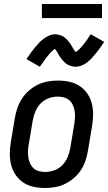

<svg xmlns="http://www.w3.org/2000/svg" viewBox="-20 -930 540 958"><path d="M205 8Q175 8 147 2Q119 -4 96.5 -19Q74 -34 58.5 -56.5Q43 -79 36 -106Q29 -133 29 -162Q29 -191 34 -221L54 -341Q58 -365 66.5 -390Q75 -415 89.5 -437.5Q104 -460 124.5 -478Q145 -496 169 -507.5Q193 -519 218.5 -523.5Q244 -528 269 -528Q298 -528 326 -522Q354 -516 377 -501Q400 -486 415.5 -463.5Q431 -441 438 -414Q445 -387 444.5 -358Q444 -329 439 -299L419 -179Q415 -155 407 -130Q399 -105 384.5 -82.5Q370 -60 349 -42Q328 -24 304.5 -12.5Q281 -1 255.5 3.5Q230 8 205 8ZM206 -72Q228 -72 251.5 -80.5Q275 -89 292 -107Q309 -125 318 -147.5Q327 -170 331 -193L351 -313Q353 -329 354 -345Q355 -361 352.5 -376.5Q350 -392 343.5 -406Q337 -420 325.5 -430Q314 -440 299 -444Q284 -448 268 -448Q245 -448 222 -439.5Q199 -431 182 -413Q165 -395 156 -372.5Q147 -350 143 -327L123 -207Q120 -191 119.5 -175Q119 -159 121.5 -143.5Q124 -128 130.5 -114Q137 -100 148 -90Q159 -80 174.5 -76Q190 -72 206 -72ZM179 -597 112 -635Q124 -653 134.5 -667.5Q145 -682 155 -694Q165 -706 174.5 -716Q184 -726 197 -736Q210 -746 225 -752.5Q240 -759 256 -759Q260 -759 265 -758Q270 -757 274.5 -756Q279 -755 283 -753.5Q287 -752 291.5 -750Q296 -748 299.5 -745.5Q303 -743 306 -740Q309 -737 312.5 -734Q316 -731 319 -727Q322 -723 325 -719.5Q328 -716 330 -712.5Q332 -709 334.5 -705.5Q337 -702 339 -698.5Q341 -695 344 -690Q347 -685 349.5 -681.5Q352 -678 353.5 -675.5Q355 -673 358 -670Q361 -672 363.5 -674Q366 -676 370 -679.5Q374 -683 376 -685Q378 -687 380 -689Q382 -691 384 -693.5Q386 -696 388.5 -698.5Q391 -701 393.5 -704Q396 -707 398.5 -710.5Q401 -714 403.5 -717.5Q406 -721 409 -724.5Q412 -728 414.5 -732Q417 -736 420 -740.5Q423 -745 426 -749.5Q429 -754 433 -759L500 -721Q488 -703 477.5 -688.5Q467 -674 457 -662Q447 -650 437.5 -639.5Q428 -629 415 -619Q402 -609 387 -603Q372 -597 356 -597Q351 -597 345.5 -598Q340 -599 335 -600.5Q330 -602 325 -604Q320 -606 315.5 -608.5Q311 -611 307.5 -614.5Q304 -618 300.5 -621Q297 -624 293 -628.5Q289 -633 286 -637Q283 -641 280.5 -645Q278 -649 275.5 -653Q273 -657 270 -662Q267 -667 264 -672Q261 -677 259 -680Q257 -683 254 -686Q250 -684 248 -682Q246 -680 242 -676.5Q238 -673 236 -671Q234 -669 232 -667Q230 -665 228 -662.5Q226 -660 223.5 -657Q221 -654 218.5 -651.5Q216 -649 213.5 -645.5Q211 -642 208.5 -638.5Q206 -635 203 -631.5Q200 -628 197.5 -623.5Q195 -619 192 -615Q189 -611 185.5 -606.5Q182 -602 179 -597ZM489 -840H189V-910H489Z"/></svg>

Font: Iosevka SS04 Medium
Style: Italic
Weight: 500
Italic angle: -9°
Monospace: yes
Designer: Belleve Invis
Foundry: Belleve Invis
Version: Version 19.0.0; ttfautohint (v1.8.4)